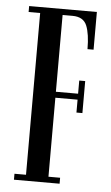

<svg xmlns="http://www.w3.org/2000/svg" viewBox="-52 -735 447 771"><g transform="rotate(5 172.0 -350.0)"><path d="M34 0V-24H80.5V-676H34V-700H307V-548H282.5Q282.5 -609 268.8 -642.5Q255 -676 211 -676H171V-366.5H260.5V-419.5H284.5V-290.5H260.5V-342.5H171V-24H218V0Z"/></g></svg>

Font: Imbue 50pt Medium
Style: Regular
Weight: 500
Designer: Tyler Finck
Foundry: Etcetera Type Company
Version: Version 1.102; ttfautohint (v1.8.3)